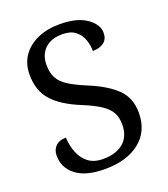

<svg xmlns="http://www.w3.org/2000/svg" viewBox="-132 -802 795 907"><g transform="rotate(-20 265.5 -348.5)"><path d="M241.2 9.8Q145.5 9.8 96.2 -28.3Q46.9 -66.4 46.9 -127.9Q46.9 -157.2 65.4 -175.3Q84 -193.4 117.2 -193.4Q119.1 -153.3 132.8 -117.7Q146.5 -82 174.8 -60.1Q203.1 -38.1 249 -38.1Q314.5 -38.1 351.6 -69.8Q388.7 -101.6 388.7 -161.1Q388.7 -197.3 374.5 -222.2Q360.4 -247.1 327.6 -268.6Q294.9 -290 237.3 -313.5Q146.5 -350.6 102.1 -400.4Q57.6 -450.2 57.6 -530.3Q57.6 -585.9 85.4 -625.5Q113.3 -665 161.6 -686Q210 -707 271.5 -707Q358.4 -707 406.2 -673.8Q454.1 -640.6 454.1 -597.7Q454.1 -566.4 433.1 -550.3Q412.1 -534.2 377 -534.2Q377 -564.5 366.7 -592.8Q356.4 -621.1 332.5 -639.6Q308.6 -658.2 267.6 -658.2Q210.9 -658.2 179.7 -627.9Q148.4 -597.7 148.4 -546.9Q148.4 -507.8 162.6 -481Q176.8 -454.1 210 -433.1Q243.2 -412.1 299.8 -388.7Q385.7 -353.5 433.6 -307.6Q481.4 -261.7 481.4 -186.5Q481.4 -93.8 416.5 -42Q351.6 9.8 241.2 9.8Z"/></g></svg>

Font: Noto Serif Todhri
Style: Regular
Weight: 400
Designer: Mikhail Merkuryev
Version: Version 1.000; ttfautohint (v1.8.4.7-5d5b)